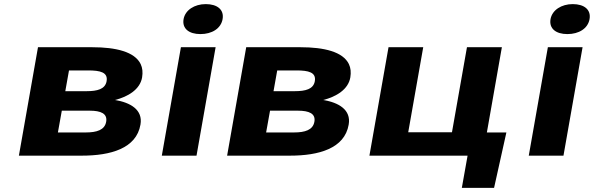

<svg xmlns="http://www.w3.org/2000/svg" viewBox="-20 -758 2892 935"><path d="M672 -381C676 -406 674 -427 665 -446C636 -506 544 -528 430 -528H165L72 0H378C519 0 644 -35 664 -151C677 -224 614 -259 540 -271C603 -287 662 -322 672 -381ZM497 -165C490 -125 451 -113 398 -113H262L281 -219H417C471 -219 504 -205 497 -165ZM499 -362C492 -324 454 -314 402 -314H298L316 -415H410C468 -415 507 -406 499 -362Z M937 0 1030 -528H861L768 0ZM956 -592C1012 -592 1056 -619 1064 -665C1072 -711 1038 -738 982 -738C927 -738 882 -709 874 -665C866 -619 900 -592 956 -592Z M1686 -381C1690 -406 1688 -427 1679 -446C1650 -506 1558 -528 1444 -528H1179L1086 0H1392C1533 0 1658 -35 1678 -151C1691 -224 1628 -259 1554 -271C1617 -287 1676 -322 1686 -381ZM1511 -165C1504 -125 1465 -113 1412 -113H1276L1295 -219H1431C1485 -219 1518 -205 1511 -165ZM1513 -362C1506 -324 1468 -314 1416 -314H1312L1330 -415H1424C1482 -415 1521 -406 1513 -362Z M1872 -528 1779 0H2257L2229 157H2386L2446 -113H2351L2424 -528H2254L2181 -114H1968L2041 -528Z M2724 0 2817 -528H2648L2555 0ZM2743 -592C2799 -592 2843 -619 2851 -665C2859 -711 2825 -738 2769 -738C2714 -738 2669 -709 2661 -665C2653 -619 2687 -592 2743 -592Z"/></svg>

Font: Asimov
Style: XWidIt
Weight: 500
Designer: Google
Version: Version 2.000980; 2014